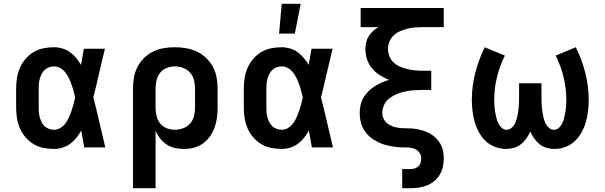

<svg xmlns="http://www.w3.org/2000/svg" viewBox="-20 -777 3190 1012"><path d="M265 8Q237 8 209 2.5Q181 -3 157 -17.5Q133 -32 114.5 -53.5Q96 -75 85 -100.5Q74 -126 69.5 -154Q65 -182 65 -210V-310Q65 -338 69.5 -366Q74 -394 85 -419.5Q96 -445 114.5 -466.5Q133 -488 157 -502.5Q181 -517 209 -522.5Q237 -528 265 -528Q287 -528 309 -521.5Q331 -515 349 -502Q367 -489 381.5 -471.5Q396 -454 407 -435Q411 -456 414.5 -477.5Q418 -499 422 -520H533Q517 -456 502.5 -391.5Q488 -327 472 -263Q489 -198 504 -132Q519 -66 535 0H424Q420 -22 416 -44.5Q412 -67 408 -89Q397 -69 383 -51Q369 -33 350.5 -19.5Q332 -6 310 1Q288 8 265 8ZM265 -93Q283 -93 299 -103Q315 -113 325.5 -127.5Q336 -142 343.5 -159Q351 -176 357 -193Q363 -210 367.5 -227.5Q372 -245 376 -263Q372 -280 367.5 -297.5Q363 -315 357 -331.5Q351 -348 343.5 -364Q336 -380 325 -394.5Q314 -409 298.5 -418Q283 -427 265 -427Q252 -427 239 -422.5Q226 -418 216 -409Q206 -400 200 -388Q194 -376 190 -363Q186 -350 185 -336.5Q184 -323 184 -310V-210Q184 -197 185 -183.5Q186 -170 190 -157Q194 -144 200 -132Q206 -120 216 -111Q226 -102 239 -97.5Q252 -93 265 -93Z M681 215V-310Q681 -339 686 -368.5Q691 -398 704.5 -424Q718 -450 739 -471Q760 -492 786.5 -505Q813 -518 842 -523Q871 -528 901 -528Q931 -528 960.5 -523Q990 -518 1017 -505.5Q1044 -493 1066 -472Q1088 -451 1102 -425Q1116 -399 1121.5 -369.5Q1127 -340 1127 -310V-210Q1127 -183 1123.5 -156.5Q1120 -130 1111 -105Q1102 -80 1086.5 -58Q1071 -36 1049.5 -20.5Q1028 -5 1002 1.5Q976 8 949 8Q925 8 902 3Q879 -2 859 -15Q839 -28 824.5 -46.5Q810 -65 800 -86V215ZM901 -93Q923 -93 945 -101Q967 -109 982 -126Q997 -143 1002.5 -165Q1008 -187 1008 -210V-310Q1008 -333 1002.5 -355Q997 -377 982 -394Q967 -411 945.5 -419Q924 -427 901 -427Q879 -427 858 -418.5Q837 -410 823.5 -393Q810 -376 805 -354Q800 -332 800 -310V-210Q800 -188 805 -166Q810 -144 823.5 -127Q837 -110 858 -101.5Q879 -93 901 -93Z M1465 8Q1437 8 1409 2.5Q1381 -3 1357 -17.5Q1333 -32 1314.5 -53.5Q1296 -75 1285 -100.5Q1274 -126 1269.5 -154Q1265 -182 1265 -210V-310Q1265 -338 1269.5 -366Q1274 -394 1285 -419.5Q1296 -445 1314.5 -466.5Q1333 -488 1357 -502.5Q1381 -517 1409 -522.5Q1437 -528 1465 -528Q1487 -528 1509 -521.5Q1531 -515 1549 -502Q1567 -489 1581.5 -471.5Q1596 -454 1607 -435Q1611 -456 1614.5 -477.5Q1618 -499 1622 -520H1733Q1717 -456 1702.5 -391.5Q1688 -327 1672 -263Q1689 -198 1704 -132Q1719 -66 1735 0H1624Q1620 -22 1616 -44.5Q1612 -67 1608 -89Q1597 -69 1583 -51Q1569 -33 1550.5 -19.5Q1532 -6 1510 1Q1488 8 1465 8ZM1465 -93Q1483 -93 1499 -103Q1515 -113 1525.5 -127.5Q1536 -142 1543.5 -159Q1551 -176 1557 -193Q1563 -210 1567.5 -227.5Q1572 -245 1576 -263Q1572 -280 1567.5 -297.5Q1563 -315 1557 -331.5Q1551 -348 1543.5 -364Q1536 -380 1525 -394.5Q1514 -409 1498.5 -418Q1483 -427 1465 -427Q1452 -427 1439 -422.5Q1426 -418 1416 -409Q1406 -400 1400 -388Q1394 -376 1390 -363Q1386 -350 1385 -336.5Q1384 -323 1384 -310V-210Q1384 -197 1385 -183.5Q1386 -170 1390 -157Q1394 -144 1400 -132Q1406 -120 1416 -111Q1426 -102 1439 -97.5Q1452 -93 1465 -93ZM1451 -600 1465 -757H1565L1534 -600Z M2100 215V114H2145Q2156 114 2167 110.5Q2178 107 2186 99Q2194 91 2197 79.5Q2200 68 2200 57Q2200 43 2192.5 30.5Q2185 18 2172.5 11Q2160 4 2145.5 2Q2131 0 2117 0Q2103 0 2089 -0.5Q2075 -1 2060.5 -3Q2046 -5 2032.5 -8Q2019 -11 2005.5 -15Q1992 -19 1979 -25Q1966 -31 1953.5 -38.5Q1941 -46 1930.5 -55Q1920 -64 1911 -75Q1902 -86 1895 -98.5Q1888 -111 1884 -124.5Q1880 -138 1878 -152.5Q1876 -167 1876 -181Q1876 -202 1880.5 -223Q1885 -244 1895.5 -262Q1906 -280 1921 -295Q1936 -310 1954 -321.5Q1972 -333 1991 -341.5Q2010 -350 2031 -356Q2005 -366 1981.5 -381Q1958 -396 1940.5 -417Q1923 -438 1914.5 -464.5Q1906 -491 1906 -518Q1906 -536 1910 -553.5Q1914 -571 1923.5 -586Q1933 -601 1946 -613Q1959 -625 1974 -634H1881V-735H2319V-634H2209Q2189 -634 2168.5 -632.5Q2148 -631 2128.5 -626Q2109 -621 2090 -613Q2071 -605 2056 -591.5Q2041 -578 2033 -558.5Q2025 -539 2025 -519Q2025 -499 2033 -479.5Q2041 -460 2056 -446.5Q2071 -433 2090 -425Q2109 -417 2129 -412.5Q2149 -408 2169 -406Q2189 -404 2209 -404H2253V-303H2209Q2187 -303 2164 -301.5Q2141 -300 2118.5 -295.5Q2096 -291 2074.5 -282.5Q2053 -274 2034.5 -260.5Q2016 -247 2005.5 -226Q1995 -205 1995 -182Q1995 -166 2002 -151Q2009 -136 2022 -126Q2035 -116 2050.5 -110.5Q2066 -105 2082 -103Q2098 -101 2114.5 -101Q2131 -101 2147.5 -100Q2164 -99 2180 -96Q2196 -93 2211.5 -88Q2227 -83 2241.5 -75.5Q2256 -68 2268.5 -57.5Q2281 -47 2291 -34Q2301 -21 2307.5 -6.5Q2314 8 2316.5 24.5Q2319 41 2319 57Q2319 79 2314.5 101Q2310 123 2298.5 142.5Q2287 162 2270 176.5Q2253 191 2232.5 199.5Q2212 208 2189.5 211.5Q2167 215 2145 215Z M2902 8Q2881 8 2860.5 2Q2840 -4 2824 -17Q2808 -30 2795.5 -47.5Q2783 -65 2775 -84Q2767 -65 2754.5 -47.5Q2742 -30 2726 -17Q2710 -4 2689.5 2Q2669 8 2648 8Q2618 8 2590 -2.5Q2562 -13 2540.5 -33Q2519 -53 2504.5 -79.5Q2490 -106 2482 -134Q2474 -162 2470.5 -191.5Q2467 -221 2467 -250Q2467 -323 2485 -393Q2503 -463 2535 -528L2641 -484Q2614 -430 2599.5 -370.5Q2585 -311 2585 -251Q2585 -235 2586 -219.5Q2587 -204 2589.5 -189Q2592 -174 2595.5 -159Q2599 -144 2605.5 -129.5Q2612 -115 2623.5 -104Q2635 -93 2650 -93Q2663 -93 2673 -100.5Q2683 -108 2689.5 -118Q2696 -128 2700 -139.5Q2704 -151 2706.5 -163Q2709 -175 2711 -187Q2713 -199 2714 -211Q2715 -223 2715.5 -235.5Q2716 -248 2716 -260V-338H2834V-260Q2834 -248 2834.5 -235.5Q2835 -223 2836 -211Q2837 -199 2839 -187Q2841 -175 2843.5 -163Q2846 -151 2850 -139.5Q2854 -128 2860.5 -118Q2867 -108 2877 -100.5Q2887 -93 2900 -93Q2915 -93 2926.5 -104Q2938 -115 2944.5 -129.5Q2951 -144 2954.5 -159Q2958 -174 2960.5 -189Q2963 -204 2964 -219.5Q2965 -235 2965 -251Q2965 -311 2950.5 -370.5Q2936 -430 2909 -484L3015 -528Q3047 -463 3065 -393Q3083 -323 3083 -250Q3083 -221 3079.5 -191.5Q3076 -162 3068 -134Q3060 -106 3045.5 -79.5Q3031 -53 3009.5 -33Q2988 -13 2960 -2.5Q2932 8 2902 8Z"/></svg>

Font: Iosevka Book
Style: Bold
Weight: 700
Designer: Belleve Invis
Foundry: Belleve Invis
Version: Version 28.0.7; ttfautohint (v1.8.3)